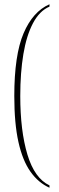

<svg xmlns="http://www.w3.org/2000/svg" viewBox="-20 -765 278 900"><path d="M212 115Q160 92 123 40Q86 -12 66.5 -99Q47 -186 47 -315Q47 -507 90.5 -609Q134 -711 212 -745V-734Q165 -714 134.5 -656Q104 -598 89.5 -511Q75 -424 75 -315Q75 -152 108.5 -40.5Q142 71 212 104Z"/></svg>

Font: Noto Serif Display Condensed Thin
Style: Regular
Weight: 100
Width: 3
Designer: Monotype Design Team
Foundry: Monotype Imaging Inc.
Version: Version 2.009